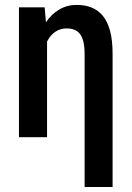

<svg xmlns="http://www.w3.org/2000/svg" viewBox="-20 -558 538 781"><path d="M171.4 -415.5V0H57.1V-528.3H161.6ZM148.9 -281.7 117.2 -280.8Q117.2 -336.4 129.6 -383.5Q142.1 -430.7 165.3 -465.3Q188.5 -500 220.7 -519Q252.9 -538.1 292 -538.1Q324.7 -538.1 351.3 -527.8Q377.9 -517.6 397.5 -494.6Q417 -471.7 427.5 -433.3Q438 -395 438 -338.4V202.6H324.2V-337.4Q324.2 -366.7 319.6 -386.7Q314.9 -406.7 305.9 -418.9Q296.9 -431.2 283 -436.8Q269 -442.4 251 -442.4Q226.1 -442.4 206.8 -429.9Q187.5 -417.5 174.8 -395.3Q162.1 -373 155.5 -344Q148.9 -314.9 148.9 -281.7Z"/></svg>

Font: Roboto Condensed Medium
Style: Regular
Weight: 500
Designer: Christian Robertson
Foundry: Google
Version: Version 3.0